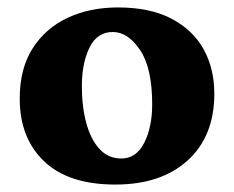

<svg xmlns="http://www.w3.org/2000/svg" viewBox="-20 -487 629 516"><path d="M290 9Q164 9 98.5 -53.5Q33 -116 33 -222Q33 -303 68 -357.5Q103 -412 162.5 -439.5Q222 -467 297 -467Q383 -467 440.5 -437Q498 -407 527 -355Q556 -303 556 -235Q556 -121 484.5 -56Q413 9 290 9ZM306 -61Q346 -61 367.5 -103Q389 -145 389 -207Q389 -304 356.5 -352.5Q324 -401 283 -401Q241 -401 220.5 -359Q200 -317 200 -256Q200 -200 212 -156Q224 -112 247.5 -86.5Q271 -61 306 -61Z"/></svg>

Font: Vollkorn ExtraBold
Style: Regular
Weight: 800
Designer: Friedrich Althausen
Foundry: Friedrich Althausen
Version: Version 5.000; ttfautohint (v1.8.3)